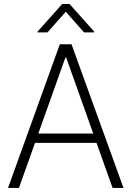

<svg xmlns="http://www.w3.org/2000/svg" viewBox="-20 -925 646 945"><path d="M19.5 0 274.4 -707H332L587.9 0H534.2L455.1 -221.7H152.3L73.2 0ZM439 -267.6 305.7 -641.6H301.8L168.5 -267.6ZM303.7 -867.2 213.9 -765.6H165V-769.5L286.1 -905.3H322.3L443.4 -769.5V-765.6H393.6Z"/></svg>

Font: Pretendard GOV ExtraLight
Style: Regular
Weight: 200
Designer: Base glyphs from Inter by Rasmus Andersson; Hangeul glyphs from Noto Sans CJK(Source Han Sans) by Jang Soo-young and Kan
Foundry: Kil Hyung-jin
Version: Version 1.309